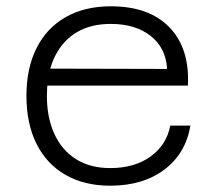

<svg xmlns="http://www.w3.org/2000/svg" viewBox="-20 -578 690 610"><path d="M330 12Q248 12 188 -22.5Q128 -57 96 -121Q64 -185 64 -274Q64 -361 96 -425Q128 -489 188.5 -523.5Q249 -558 332 -558Q454 -558 518.5 -491Q583 -424 577 -306H115L116 -360L511 -359Q507 -426 458.5 -464Q410 -502 332 -502Q236 -502 182.5 -441Q129 -380 129 -273Q129 -204 153 -152Q177 -100 222 -72Q267 -44 330 -44Q407 -44 458 -80.5Q509 -117 521 -179H585Q570 -90 502 -39Q434 12 330 12Z"/></svg>

Font: Azeret Mono Thin ExtraLight
Style: Regular
Weight: 250
Version: Version 1.002